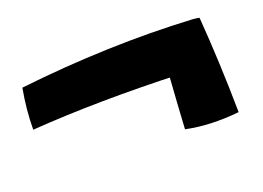

<svg xmlns="http://www.w3.org/2000/svg" viewBox="-61 -500 827 604"><g transform="rotate(-20 352.5 -198.0)"><path d="M39 -340Q339 -374 617 -359Q630 -358 638 -356Q650 -201 652 -35Q555 -25 475 -42Q478 -99 489 -259L525 -210Q250 -220 26 -204Q26 -268 39 -340Z"/></g></svg>

Font: KN Bobohei
Style: Bold
Weight: 700
Designer: Kingnam Type Foundry
Version: Version 1.710;March 18, 2023